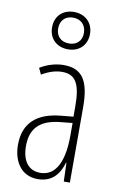

<svg xmlns="http://www.w3.org/2000/svg" viewBox="-90 -843 556 902"><g transform="rotate(10 188.0 -391.5)"><path d="M190 -615C243 -615 280 -650 280 -704C280 -758 241 -793 189 -793C137 -793 99 -760 99 -704C99 -648 139 -615 190 -615ZM190 -643C149 -643 128 -670 128 -704C128 -740 150 -766 189 -766C227 -766 251 -741 251 -703C251 -667 228 -643 190 -643ZM184 -539C147 -539 106 -527 72 -506L86 -476C123 -498 156 -506 182 -506C245 -506 271 -468 271 -356V-308L210 -302C100 -291 37 -238 37 -133C37 -59 73 10 156 10C228 10 259 -38 274 -89H276L279 0H308V-359C308 -487 272 -539 184 -539ZM212 -272 272 -278V-218C272 -100 240 -21 162 -21C108 -21 75 -61 75 -134C75 -218 119 -262 212 -272Z"/></g></svg>

Font: Noto Sans Georgian ExtraCondensed ExtraLight
Style: Regular
Weight: 200
Width: 2
Designer: Monotype Design Team, Akaki Razmadze
Foundry: Google LLC
Version: Version 2.005